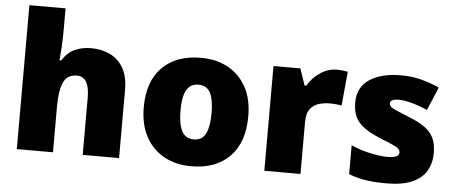

<svg xmlns="http://www.w3.org/2000/svg" viewBox="-51 -880 2395 1010"><g transform="rotate(5 1146.5 -375.0)"><path d="M257 -652Q257 -591 254 -549Q251 -507 249 -485H258Q285 -528 323 -545.5Q361 -563 410 -563Q465 -563 509 -542Q553 -521 579.5 -476.5Q606 -432 606 -360V0H414V-302Q414 -413 348 -413Q296 -413 276.5 -369Q257 -325 257 -243V0H66V-760H257Z M1264 -278Q1264 -139 1190 -64.5Q1116 10 987 10Q907 10 845 -23.5Q783 -57 747.5 -121.5Q712 -186 712 -278Q712 -415 786 -489Q860 -563 990 -563Q1070 -563 1131.5 -530Q1193 -497 1228.5 -433.5Q1264 -370 1264 -278ZM906 -278Q906 -207 925 -169.5Q944 -132 989 -132Q1033 -132 1051.5 -169.5Q1070 -207 1070 -278Q1070 -349 1051.5 -385Q1033 -421 988 -421Q945 -421 925.5 -385Q906 -349 906 -278Z M1707 -563Q1723 -563 1740 -561Q1757 -559 1765 -557L1748 -377Q1738 -379 1723.5 -381Q1709 -383 1683 -383Q1659 -383 1631.5 -376Q1604 -369 1584 -345.5Q1564 -322 1564 -272V0H1373V-553H1515L1545 -465H1554Q1577 -506 1618.5 -534.5Q1660 -563 1707 -563Z M2253 -170Q2253 -118 2229.5 -77Q2206 -36 2154.5 -13Q2103 10 2019 10Q1960 10 1913.5 3.5Q1867 -3 1819 -21V-174Q1872 -150 1926 -139.5Q1980 -129 2011 -129Q2073 -129 2073 -157Q2073 -169 2063 -178Q2053 -187 2027.5 -198Q2002 -209 1955 -228Q1886 -257 1852 -294.5Q1818 -332 1818 -400Q1818 -481 1880.5 -522Q1943 -563 2046 -563Q2101 -563 2149 -551Q2197 -539 2249 -516L2197 -393Q2156 -412 2114 -423Q2072 -434 2047 -434Q2000 -434 2000 -411Q2000 -401 2008.5 -393Q2017 -385 2041 -375Q2065 -365 2111 -346Q2159 -327 2190.5 -304.5Q2222 -282 2237.5 -250.5Q2253 -219 2253 -170Z"/></g></svg>

Font: Noto Sans Arabic Blk
Style: Regular
Weight: 900
Designer: Monotype Design Team, Nadine Chahine, Nizar Qandah and Khaled Hosny
Foundry: Monotype Imaging Inc.
Version: Version 2.012; ttfautohint (v1.8.4.7-5d5b)